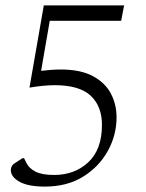

<svg xmlns="http://www.w3.org/2000/svg" viewBox="-20 -550 540 710"><path d="M146 140Q84 140 52 122Q20 104 20 79Q20 72 23.5 65Q27 58 37 52L63 35H69L78 53Q87 72 111 84.5Q135 97 180 97Q256 97 306.5 50Q357 3 357 -88Q357 -157 315.5 -196Q274 -235 182 -235Q143 -235 89 -226L142 -530H439L428 -473H164L132 -288Q148 -290 167 -291.5Q186 -293 204 -293Q278 -293 323.5 -268.5Q369 -244 390 -204Q411 -164 411 -116Q411 -50 378.5 8.5Q346 67 287 103.5Q228 140 146 140Z"/></svg>

Font: Spectral SC Light
Style: Italic
Weight: 300
Italic angle: -10°
Designer: Jean-Baptiste Levee
Foundry: Production Type
Version: Version 2.001